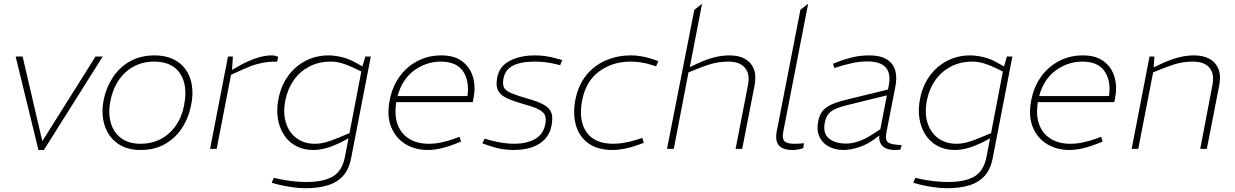

<svg xmlns="http://www.w3.org/2000/svg" viewBox="-20 -790 6553 1019"><path d="M184 6 63 -490H100L204 -43H206L487 -490H525L213 6Z M726 6Q652 6 603 -29.5Q554 -65 535 -125.5Q516 -186 530 -259Q543 -324 578 -378Q613 -432 669 -464Q725 -496 801 -496Q857 -496 898.5 -476.5Q940 -457 965.5 -421Q991 -385 998.5 -336.5Q1006 -288 994 -231Q981 -164 945.5 -110Q910 -56 855 -25Q800 6 726 6ZM726 -27Q815 -27 877 -82.5Q939 -138 957 -231Q971 -302 956.5 -354Q942 -406 902 -434.5Q862 -463 798 -463Q709 -463 647 -407Q585 -351 566 -254Q553 -188 568.5 -136.5Q584 -85 624 -56Q664 -27 726 -27Z M1095 0 1190 -490H1216L1211 -412L1202 -414L1259 -446Q1297 -467 1340.5 -481.5Q1384 -496 1421 -496Q1442 -496 1456 -488L1451 -463Q1425 -463 1399.5 -460.5Q1374 -458 1343 -449.5Q1312 -441 1270 -422L1206 -393L1130 0Z M1600 209Q1569 209 1527.5 203Q1486 197 1455 189L1422 180L1433 154L1466 161Q1498 168 1536.5 172Q1575 176 1606 176Q1694 176 1745 147.5Q1796 119 1811 41L1900 -423L1901 -429L1919 -490H1948L1844 47Q1833 107 1801.5 142.5Q1770 178 1719.5 193.5Q1669 209 1600 209ZM1642 6Q1590 6 1550.5 -15.5Q1511 -37 1486.5 -75Q1462 -113 1454.5 -162Q1447 -211 1458 -266Q1472 -336 1509.5 -387.5Q1547 -439 1602.5 -467.5Q1658 -496 1724 -496Q1752 -496 1789.5 -488Q1827 -480 1863 -460L1912 -433L1901 -409L1855 -431Q1821 -447 1792.5 -455Q1764 -463 1736 -463Q1671 -463 1621 -436.5Q1571 -410 1539 -364.5Q1507 -319 1495 -260Q1481 -193 1497 -140Q1513 -87 1553.5 -57Q1594 -27 1651 -27Q1680 -27 1710.5 -35.5Q1741 -44 1781 -61L1836 -84L1839 -61L1792 -36Q1752 -16 1715 -5Q1678 6 1642 6Z M2250 6Q2183 6 2131.5 -25.5Q2080 -57 2056 -116Q2032 -175 2048 -257Q2061 -327 2098.5 -380.5Q2136 -434 2193.5 -465Q2251 -496 2322 -496Q2393 -496 2434.5 -463.5Q2476 -431 2490.5 -379.5Q2505 -328 2493 -269L2489 -248H2083Q2072 -177 2091 -127.5Q2110 -78 2153 -52.5Q2196 -27 2255 -27Q2289 -27 2322 -34Q2355 -41 2389 -53L2419 -64L2427 -39L2398 -27Q2364 -13 2324.5 -3.5Q2285 6 2250 6ZM2090 -280H2461Q2472 -363 2436.5 -413Q2401 -463 2320 -463Q2242 -463 2178 -416Q2114 -369 2090 -280Z M2705 6Q2675 6 2644 1Q2613 -4 2578 -16L2540 -29L2552 -54L2588 -44Q2619 -36 2650.5 -31.5Q2682 -27 2711 -27Q2772 -27 2817.5 -51Q2863 -75 2874 -131Q2879 -157 2873.5 -175Q2868 -193 2842 -207.5Q2816 -222 2761 -237Q2701 -254 2667 -270.5Q2633 -287 2622 -312.5Q2611 -338 2619 -379Q2630 -438 2685 -467Q2740 -496 2819 -496Q2851 -496 2879.5 -491.5Q2908 -487 2936 -479L2964 -471L2953 -444L2924 -451Q2900 -457 2872.5 -460Q2845 -463 2819 -463Q2743 -463 2702 -441.5Q2661 -420 2652 -373Q2647 -346 2653.5 -328.5Q2660 -311 2688.5 -298Q2717 -285 2776 -268Q2837 -251 2868 -233Q2899 -215 2907 -189Q2915 -163 2907 -123Q2899 -80 2871.5 -51Q2844 -22 2802 -8Q2760 6 2705 6Z M3230 6Q3153 6 3104 -28.5Q3055 -63 3037 -124Q3019 -185 3034 -262Q3050 -340 3092.5 -392Q3135 -444 3196.5 -470Q3258 -496 3328 -496Q3360 -496 3393.5 -489.5Q3427 -483 3456 -472L3474 -465L3462 -438L3443 -444Q3409 -455 3380.5 -459Q3352 -463 3326 -463Q3231 -463 3160 -411Q3089 -359 3069 -255Q3050 -149 3093 -88Q3136 -27 3236 -27Q3288 -27 3354 -47L3389 -58L3397 -32L3364 -20Q3328 -7 3294.5 -0.5Q3261 6 3230 6Z M3520 0 3665 -738 3706 -770 3639 -424 3630 -429 3684 -454Q3727 -474 3768.5 -485Q3810 -496 3852 -496Q3901 -496 3934 -477.5Q3967 -459 3981 -423Q3995 -387 3984 -333L3919 0H3884L3950 -340Q3961 -399 3933 -431Q3905 -463 3846 -463Q3806 -463 3771.5 -455Q3737 -447 3692 -429L3634 -406L3556 0Z M4243 -4Q4227 2 4212.5 4Q4198 6 4185 6Q4152 6 4131.5 -4.5Q4111 -15 4103.5 -36.5Q4096 -58 4102 -91L4228 -738L4269 -770L4137 -91Q4130 -55 4143 -41Q4156 -27 4195 -27Q4206 -27 4218.5 -27.5Q4231 -28 4247 -30Z M4759 4Q4753 5 4746 5.5Q4739 6 4732 6Q4682 6 4661.5 -17.5Q4641 -41 4648 -80L4649 -88L4696 -331Q4710 -400 4681 -432Q4652 -464 4584 -464Q4540 -464 4502 -455Q4464 -446 4437 -438L4408 -429L4401 -452L4433 -464Q4468 -478 4509 -487Q4550 -496 4593 -496Q4633 -496 4662.5 -486Q4692 -476 4710.5 -455Q4729 -434 4734.5 -401.5Q4740 -369 4731 -325L4684 -85Q4677 -49 4692 -35.5Q4707 -22 4765 -20ZM4456 6Q4414 6 4380 -11.5Q4346 -29 4329.5 -63Q4313 -97 4322 -145Q4328 -177 4343.5 -198Q4359 -219 4389 -233.5Q4419 -248 4468 -260L4718 -321L4712 -290L4480 -233Q4434 -222 4409 -209.5Q4384 -197 4373 -180Q4362 -163 4357 -137Q4347 -82 4379.5 -55Q4412 -28 4473 -28Q4502 -28 4538 -40.5Q4574 -53 4612 -78L4677 -120L4675 -92L4623 -53Q4583 -23 4538 -8.5Q4493 6 4456 6Z M5005 209Q4974 209 4932.5 203Q4891 197 4860 189L4827 180L4838 154L4871 161Q4903 168 4941.5 172Q4980 176 5011 176Q5099 176 5150 147.5Q5201 119 5216 41L5305 -423L5306 -429L5324 -490H5353L5249 47Q5238 107 5206.5 142.5Q5175 178 5124.5 193.5Q5074 209 5005 209ZM5047 6Q4995 6 4955.5 -15.5Q4916 -37 4891.5 -75Q4867 -113 4859.5 -162Q4852 -211 4863 -266Q4877 -336 4914.5 -387.5Q4952 -439 5007.5 -467.5Q5063 -496 5129 -496Q5157 -496 5194.5 -488Q5232 -480 5268 -460L5317 -433L5306 -409L5260 -431Q5226 -447 5197.5 -455Q5169 -463 5141 -463Q5076 -463 5026 -436.5Q4976 -410 4944 -364.5Q4912 -319 4900 -260Q4886 -193 4902 -140Q4918 -87 4958.5 -57Q4999 -27 5056 -27Q5085 -27 5115.5 -35.5Q5146 -44 5186 -61L5241 -84L5244 -61L5197 -36Q5157 -16 5120 -5Q5083 6 5047 6Z M5655 6Q5588 6 5536.5 -25.5Q5485 -57 5461 -116Q5437 -175 5453 -257Q5466 -327 5503.5 -380.5Q5541 -434 5598.5 -465Q5656 -496 5727 -496Q5798 -496 5839.5 -463.5Q5881 -431 5895.5 -379.5Q5910 -328 5898 -269L5894 -248H5488Q5477 -177 5496 -127.5Q5515 -78 5558 -52.5Q5601 -27 5660 -27Q5694 -27 5727 -34Q5760 -41 5794 -53L5824 -64L5832 -39L5803 -27Q5769 -13 5729.5 -3.5Q5690 6 5655 6ZM5495 -280H5866Q5877 -363 5841.5 -413Q5806 -463 5725 -463Q5647 -463 5583 -416Q5519 -369 5495 -280Z M5986 0 6081 -490H6107L6102 -424L6096 -429L6149 -454Q6192 -474 6234 -485Q6276 -496 6317 -496Q6366 -496 6399.5 -477.5Q6433 -459 6447 -423Q6461 -387 6450 -333L6385 0H6350L6415 -340Q6426 -399 6398.5 -431Q6371 -463 6311 -463Q6272 -463 6237.5 -455Q6203 -447 6158 -429L6100 -406L6021 0Z"/></svg>

Font: REM Medium Thin
Style: Italic
Weight: 250
Italic angle: -11°
Version: Version 1.005;gftools[0.9.28]